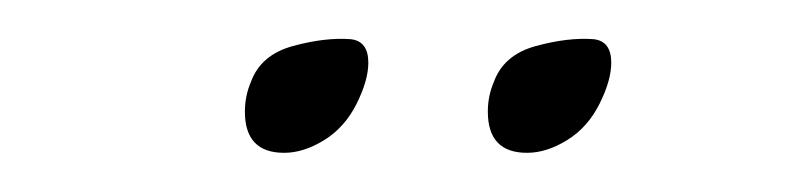

<svg xmlns="http://www.w3.org/2000/svg" viewBox="-20 -447 410 98"><path d="M125 -369Q105 -369 105 -390Q105 -398 108 -405Q113 -419 129.5 -423.5Q146 -428 159 -427Q168 -426 168 -415Q168 -406 162 -394Q156 -382 145.5 -375.5Q135 -369 125 -369ZM249 -369Q229 -369 229 -390Q229 -398 232 -405Q237 -419 253.5 -423.5Q270 -428 283 -427Q292 -426 292 -415Q292 -406 286 -394Q280 -382 269.5 -375.5Q259 -369 249 -369Z"/></svg>

Font: WindSong Medium
Style: Regular
Weight: 500
Designer: Robert E. Leuschke
Foundry: Robert E. Leuschke
Version: Version 1.010; ttfautohint (v1.8.3)